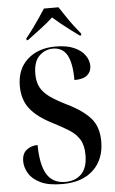

<svg xmlns="http://www.w3.org/2000/svg" viewBox="-62 -972 615 1024"><g transform="rotate(-5 246.0 -460.5)"><path d="M230 10Q155 10 112 -11.5Q69 -33 50.5 -65Q32 -97 32 -129Q32 -170 57 -189.5Q82 -209 116 -209Q117 -102 148.5 -51Q180 0 247 0Q302 0 334 -33.5Q366 -67 366 -134Q366 -185 347 -216.5Q328 -248 292.5 -270.5Q257 -293 208 -318Q126 -359 87.5 -408Q49 -457 49 -530Q49 -621 106.5 -672.5Q164 -724 257 -724Q316 -724 355 -707Q394 -690 413.5 -662.5Q433 -635 433 -605Q433 -575 411.5 -556Q390 -537 342 -537Q342 -627 318 -670.5Q294 -714 242 -714Q200 -714 168.5 -683.5Q137 -653 137 -587Q137 -544 153 -514.5Q169 -485 203 -461Q237 -437 292 -410Q374 -370 415 -323.5Q456 -277 456 -199Q456 -103 396.5 -46.5Q337 10 230 10ZM106 -781Q122 -800 141.5 -826.5Q161 -853 180 -881Q199 -909 213 -931H291Q306 -909 324.5 -881Q343 -853 363 -826.5Q383 -800 399 -781V-771H391Q373 -784 347.5 -803Q322 -822 296.5 -842.5Q271 -863 252 -880Q222 -852 183 -823Q144 -794 114 -771H106Z"/></g></svg>

Font: Noto Serif Display Condensed SemiBold
Style: Regular
Weight: 600
Width: 3
Designer: Monotype Design Team
Foundry: Monotype Imaging Inc.
Version: Version 2.009